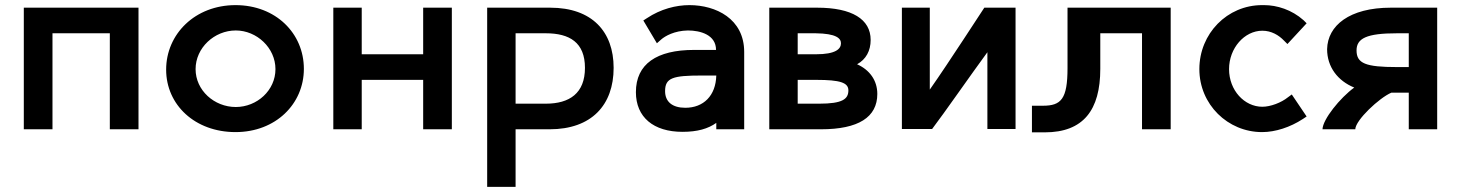

<svg xmlns="http://www.w3.org/2000/svg" viewBox="-20 -505 5699 750"><path d="M409 0H521V-475H73V0H185V-375H409Z M629 -233C629 -95 742 11 900 11C1057 11 1167 -99 1167 -236C1167 -375 1057 -485 900 -485C742 -485 629 -372 629 -233ZM1056 -235C1056 -152 984 -87 901 -87C817 -87 744 -152 744 -235C744 -318 817 -386 901 -386C983 -386 1056 -318 1056 -235Z M1282 0H1393V-193H1633V0H1745V-475H1633V-293H1393V-475H1282Z M1883 -475V225H1994V0H2127C2291 0 2377 -95 2377 -240C2377 -381 2293 -475 2129 -475ZM1994 -100V-375H2112C2205 -375 2265 -339 2265 -240C2265 -141 2205 -100 2112 -100Z M2778 -210C2776 -131 2728 -84 2657 -84C2607 -84 2578 -107 2578 -149C2578 -201 2608 -210 2721 -210ZM2887 -302C2887 -432 2776 -485 2673 -485C2621 -485 2561 -470 2507 -434L2493 -425L2546 -336L2563 -351C2578 -364 2614 -385 2667 -386C2716 -386 2777 -369 2777 -310H2691C2545 -310 2464 -255 2464 -145C2464 -47 2533 10 2646 10C2704 10 2746 -2 2778 -25V0H2887Z M2985 0H3187C3333 0 3407 -47 3407 -138C3407 -191 3377 -232 3328 -254C3363 -273 3381 -307 3381 -349C3381 -430 3308 -475 3172 -475H2985ZM3166 -375C3247 -374 3265 -355 3265 -336C3265 -314 3245 -293 3167 -293H3096V-375ZM3169 -193C3262 -193 3294 -182 3294 -152C3294 -118 3271 -100 3180 -100H3096V-193Z M3837 -1H3947V-475H3825C3821 -470 3688 -263 3612 -155V-475H3503V-1H3621C3669 -64 3773 -214 3837 -301Z M4278 -375H4441V0H4553V-475H4150V-239C4150 -118 4125 -92 4054 -92H4011V12H4061C4212 12 4278 -75 4278 -236Z M4918 -485H4910C4774 -485 4665 -374 4665 -235C4665 -97 4776 11 4910 11C4962 11 5020 -8 5069 -40L5084 -50L5026 -136L5011 -125C4985 -104 4943 -88 4911 -88C4841 -88 4781 -152 4781 -235C4781 -317 4841 -385 4911 -385C4946 -385 4975 -368 4996 -346L5009 -333L5084 -414L5072 -426C5026 -467 4968 -485 4918 -485Z M5437 -243C5315 -243 5279 -257 5279 -308C5279 -355 5318 -375 5437 -375H5483V-243ZM5594 -475H5413C5251 -475 5166 -405 5164 -313C5164 -243 5206 -189 5270 -163C5215 -123 5147 -39 5146 0H5274C5275 -36 5368 -123 5415 -143H5483V0H5594Z"/></svg>

Font: Mint Spirit No2
Style: Bold
Weight: 700
Designer: HARENDAL Hirwen
Foundry: Arkandis Digital Foundry.
Version: Version 1.004;FFEdit